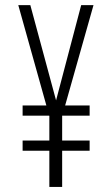

<svg xmlns="http://www.w3.org/2000/svg" viewBox="-20 -734 440 754"><path d="M162.1 -319.8 51.8 -713.9H99.1L200.2 -339.8L298.8 -713.9H347.2L235.8 -319.8H332V-279.8H224.1V-182.1H332V-142.1H224.1V0H173.8V-142.1H68.8V-182.1H173.8V-278.8L172.9 -279.8H68.8V-319.8Z"/></svg>

Font: Germano
Style: Regular
Weight: 300
Width: 3
Foundry: Ascender Corporation
Version: Version 1.10; ttfautohint (v1.5)